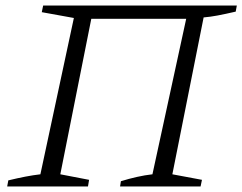

<svg xmlns="http://www.w3.org/2000/svg" viewBox="-20 -674 876 694"><path d="M310 -606 198 -44 302 -24 298 0H6L10 -22Q43 -30 71.5 -35.5Q100 -41 126 -44L247 -609L131 -630L136 -654H836L832 -632Q793 -623 766.5 -618Q740 -613 716 -611L603 -44L710 -24L705 0H414L417 -19Q446 -28 475 -34.5Q504 -41 531 -44L653 -606Z"/></svg>

Font: Piazzolla 8pt ExtraLight
Style: Italic
Weight: 250
Italic angle: -11.3°
Designer: Juan Pablo del Peral
Foundry: Huerta Tipografica
Version: Version 2.001